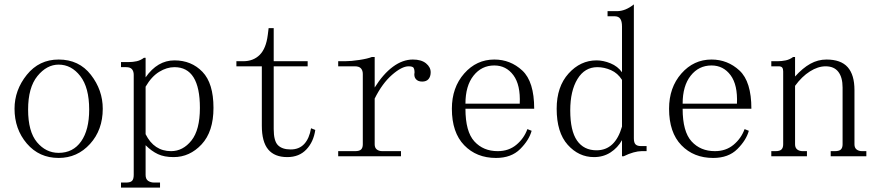

<svg xmlns="http://www.w3.org/2000/svg" viewBox="-20 -735 4040 884"><path d="M453.1 -234.4Q453.1 -136.7 394.5 -72.3Q335.9 -7.8 250 -7.8Q160.2 -7.8 103.5 -74.2Q46.9 -140.6 46.9 -234.4Q46.9 -320.3 103.5 -390.6Q160.2 -460.9 250 -460.9Q343.8 -460.9 398.4 -390.6Q453.1 -320.3 453.1 -234.4ZM109.4 -230.5Q109.4 -128.9 150.4 -80.1Q191.4 -31.2 250 -31.2Q316.4 -31.2 353.5 -84Q390.6 -136.7 390.6 -230.5Q390.6 -332 349.6 -384.8Q308.6 -437.5 250 -437.5Q195.3 -437.5 152.3 -384.8Q109.4 -332 109.4 -230.5Z M689.5 105.5H716.8V128.9H537.1V105.5H560.5Q580.1 105.5 587.9 97.7Q595.7 89.8 595.7 70.3V-390.6Q595.7 -406.2 587.9 -416Q580.1 -425.8 560.5 -425.8H537.1V-449.2H572.3Q591.8 -449.2 609.4 -453.1Q627 -457 642.6 -468.8H650.4V-378.9Q677.7 -418 710.9 -437.5Q744.1 -457 783.2 -457Q861.3 -457 912.1 -404.3Q962.9 -351.6 962.9 -238.3Q962.9 -128.9 908.2 -70.3Q853.5 -11.7 779.3 -11.7Q736.3 -11.7 707 -25.4Q677.7 -39.1 650.4 -66.4V70.3Q650.4 89.8 662.1 97.7Q673.8 105.5 689.5 105.5ZM650.4 -117.2Q669.9 -78.1 699.2 -58.6Q728.5 -39.1 767.6 -39.1Q822.3 -39.1 861.3 -87.9Q900.4 -136.7 900.4 -238.3Q900.4 -332 871.1 -378.9Q841.8 -425.8 783.2 -425.8Q748 -425.8 712.9 -404.3Q677.7 -382.8 650.4 -335.9Z M1240.2 -140.6Q1240.2 -85.9 1259.8 -66.4Q1279.3 -46.9 1318.4 -46.9Q1357.4 -46.9 1380.9 -72.3Q1404.3 -97.7 1412.1 -144.5L1431.6 -136.7Q1423.8 -82 1390.6 -46.9Q1357.4 -11.7 1302.7 -11.7Q1244.1 -11.7 1214.8 -46.9Q1185.5 -82 1185.5 -156.2V-429.7H1068.4V-453.1H1099.6Q1146.5 -453.1 1175.8 -482.4Q1205.1 -511.7 1212.9 -574.2L1216.8 -605.5H1240.2V-453.1H1396.5V-429.7H1240.2Z M1705.1 -332Q1744.1 -394.5 1789.1 -427.7Q1834 -460.9 1880.9 -460.9Q1919.9 -460.9 1941.4 -443.4Q1962.9 -425.8 1962.9 -402.3Q1962.9 -382.8 1953.1 -371.1Q1943.4 -359.4 1923.8 -359.4Q1904.3 -359.4 1894.5 -371.1Q1884.8 -382.8 1888.7 -402.3Q1888.7 -414.1 1884.8 -421.9Q1880.9 -429.7 1861.3 -429.7Q1830.1 -429.7 1785.2 -390.6Q1740.2 -351.6 1705.1 -281.2V-70.3Q1705.1 -54.7 1714.8 -46.9Q1724.6 -39.1 1740.2 -39.1H1826.2V-15.6H1537.1V-39.1H1615.2Q1634.8 -39.1 1642.6 -46.9Q1650.4 -54.7 1650.4 -70.3V-394.5Q1650.4 -410.2 1642.1 -419.9Q1633.8 -429.7 1613.3 -429.7H1537.1V-453.1H1568.4Q1596.7 -453.1 1634.8 -459Q1672.9 -464.8 1692.4 -472.7H1705.1Z M2373 -257.8Q2377 -343.8 2343.8 -388.7Q2310.5 -433.6 2255.9 -433.6Q2197.3 -433.6 2160.2 -386.7Q2123 -339.8 2123 -257.8ZM2123 -234.4Q2123 -128.9 2164.1 -84Q2205.1 -39.1 2271.5 -39.1Q2322.3 -39.1 2357.4 -68.4Q2392.6 -97.7 2408.2 -140.6L2427.7 -132.8Q2416 -89.8 2375 -48.8Q2334 -7.8 2263.7 -7.8Q2173.8 -7.8 2117.2 -66.4Q2060.5 -125 2060.5 -234.4Q2060.5 -332 2117.2 -396.5Q2173.8 -460.9 2255.9 -460.9Q2330.1 -460.9 2384.8 -410.2Q2439.5 -359.4 2439.5 -234.4Z M2843.8 -367.2Q2824.2 -398.4 2793 -412.1Q2761.7 -425.8 2730.5 -425.8Q2671.9 -425.8 2638.7 -371.1Q2605.5 -316.4 2605.5 -226.6Q2605.5 -132.8 2636.7 -87.9Q2668 -43 2726.6 -43Q2769.5 -43 2798.8 -70.3Q2828.1 -97.7 2843.8 -152.3ZM2714.8 -11.7Q2644.5 -11.7 2593.8 -68.4Q2543 -125 2543 -234.4Q2543 -335.9 2597.7 -396.5Q2652.3 -457 2726.6 -457Q2757.8 -457 2791 -443.4Q2824.2 -429.7 2843.8 -402.3V-613.3Q2843.8 -636.7 2835.9 -648.4Q2828.1 -660.2 2808.6 -660.2H2777.3V-683.6H2820.3Q2839.8 -683.6 2859.4 -691.4Q2878.9 -699.2 2898.4 -714.8V-97.7Q2898.4 -78.1 2906.2 -70.3Q2914.1 -62.5 2929.7 -62.5H2957V-39.1H2933.6Q2918 -39.1 2896.5 -33.2Q2875 -27.3 2851.6 -15.6H2843.8V-89.8Q2824.2 -54.7 2791 -33.2Q2757.8 -11.7 2714.8 -11.7Z M3373 -257.8Q3377 -343.8 3343.8 -388.7Q3310.5 -433.6 3255.9 -433.6Q3197.3 -433.6 3160.2 -386.7Q3123 -339.8 3123 -257.8ZM3123 -234.4Q3123 -128.9 3164.1 -84Q3205.1 -39.1 3271.5 -39.1Q3322.3 -39.1 3357.4 -68.4Q3392.6 -97.7 3408.2 -140.6L3427.7 -132.8Q3416 -89.8 3375 -48.8Q3334 -7.8 3263.7 -7.8Q3173.8 -7.8 3117.2 -66.4Q3060.5 -125 3060.5 -234.4Q3060.5 -332 3117.2 -396.5Q3173.8 -460.9 3255.9 -460.9Q3330.1 -460.9 3384.8 -410.2Q3439.5 -359.4 3439.5 -234.4Z M3531.2 -15.6V-39.1H3550.8Q3570.3 -39.1 3578.1 -46.9Q3585.9 -54.7 3585.9 -70.3V-406.2Q3585.9 -418 3581.5 -423.8Q3577.1 -429.7 3564.5 -429.7H3531.2V-453.1H3559.6Q3579.1 -453.1 3597.7 -457Q3616.2 -460.9 3631.8 -472.7H3640.6V-382.8Q3675.8 -421.9 3710.9 -441.4Q3746.1 -460.9 3785.2 -460.9Q3851.6 -460.9 3882.8 -425.8Q3914.1 -390.6 3914.1 -320.3V-70.3Q3914.1 -54.7 3923.8 -46.9Q3933.6 -39.1 3949.2 -39.1H3968.8V-15.6H3804.7V-39.1H3824.2Q3843.8 -39.1 3851.6 -46.9Q3859.4 -54.7 3859.4 -70.3V-332Q3859.4 -378.9 3839.8 -404.3Q3820.3 -429.7 3781.2 -429.7Q3746.1 -429.7 3709 -406.2Q3671.9 -382.8 3640.6 -339.8V-70.3Q3640.6 -54.7 3650.4 -46.9Q3660.2 -39.1 3675.8 -39.1H3695.3V-15.6Z"/></svg>

Font: BabelStone Khitan Small Seal
Style: Regular
Weight: 400
Designer: Andrew West
Foundry: BabelStone
Version: Version 13.000